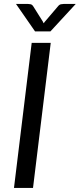

<svg xmlns="http://www.w3.org/2000/svg" viewBox="-20 -928 394 948"><path d="M49 0ZM143 0H49L136.5 -716.5H230.5ZM59 -908.5H118.5Q124 -908.5 131.2 -907Q138.5 -905.5 144 -897L191.5 -821.5L195.5 -813L202 -821.5L266 -896.5Q273 -905.5 281 -907Q289 -908.5 294.5 -908.5H354L229 -773H153Z"/></svg>

Font: Lato
Style: Italic
Weight: 400
Italic angle: -7°
Designer: Lukasz Dziedzic
Foundry: tyPoland Lukasz Dziedzic
Version: Version 2.007; 2014-02-27